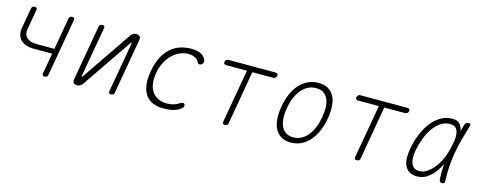

<svg xmlns="http://www.w3.org/2000/svg" viewBox="-27 -1118 4253 1687"><g transform="rotate(15 2100.0 -275.0)"><path d="M379 10Q366 10 361.5 4Q357 -2 359 -15L392 -202H226Q145 -202 105 -242.5Q65 -283 77 -353L109 -535Q111 -548 118.5 -554Q126 -560 139 -560Q152 -560 156.5 -554Q161 -548 159 -535L127 -353Q119 -304 148.5 -276Q178 -248 236 -248H400L450 -535Q452 -548 459.5 -554Q467 -560 480 -560Q493 -560 497.5 -554Q502 -548 500 -535L409 -15Q407 -2 399.5 4Q392 10 379 10Z M637 -37 724 -535Q726 -548 733.5 -554Q741 -560 754 -560Q767 -560 771.5 -554Q776 -548 774 -535L694 -80Q693 -77 694 -75.5Q695 -74 697 -74Q699 -74 700.5 -75.5Q702 -77 704 -80L1009 -527Q1020 -543 1032 -551.5Q1044 -560 1062 -560Q1085 -560 1095 -548Q1105 -536 1100 -513L1013 -15Q1011 -2 1003.5 4Q996 10 983 10Q970 10 965.5 4Q961 -2 963 -15L1043 -470Q1044 -473 1043 -474.5Q1042 -476 1040 -476Q1038 -476 1036.5 -474.5Q1035 -473 1033 -470L728 -23Q717 -7 705 1.5Q693 10 675 10Q652 10 642 -2Q632 -14 637 -37Z M1269 -278Q1282 -353 1309.5 -406.5Q1337 -460 1375 -494Q1413 -528 1460.5 -544Q1508 -560 1560 -560Q1592 -560 1615.5 -555Q1639 -550 1654.5 -541.5Q1670 -533 1679.5 -522Q1689 -511 1694 -500Q1704 -477 1696.5 -465Q1689 -453 1678 -448Q1667 -444 1658 -448Q1649 -452 1643 -466Q1635 -485 1609 -497.5Q1583 -510 1549 -510Q1515 -510 1478.5 -495.5Q1442 -481 1409.5 -451.5Q1377 -422 1353 -377.5Q1329 -333 1318 -273Q1309 -219 1315.5 -176Q1322 -133 1343 -103Q1364 -73 1398 -56.5Q1432 -40 1478 -40Q1513 -40 1539.5 -48.5Q1566 -57 1587 -71Q1599 -79 1611 -81Q1623 -83 1629 -75Q1632 -71 1633 -65.5Q1634 -60 1632.5 -54.5Q1631 -49 1627 -43.5Q1623 -38 1617 -33Q1603 -22 1587 -14Q1571 -6 1551.5 -0.5Q1532 5 1509 7.5Q1486 10 1457 10Q1405 10 1364 -7Q1323 -24 1297.5 -59Q1272 -94 1264 -148.5Q1256 -203 1269 -278Z M2084 -500H1893Q1882 -500 1876.5 -507Q1871 -514 1873 -525Q1875 -536 1883 -543Q1891 -550 1902 -550H2332Q2343 -550 2349 -543Q2355 -536 2353 -525Q2351 -514 2342 -507Q2333 -500 2322 -500H2133L2049 -15Q2047 -2 2039.5 4Q2032 10 2019 10Q2006 10 2001.5 4Q1997 -2 1999 -15Z M2618 10Q2568 10 2532.5 -10Q2497 -30 2476.5 -67Q2456 -104 2451.5 -156.5Q2447 -209 2458 -275Q2470 -341 2493 -393.5Q2516 -446 2550 -483Q2584 -520 2627 -540Q2670 -560 2721 -560Q2772 -560 2807.5 -540Q2843 -520 2862.5 -483.5Q2882 -447 2886 -395Q2890 -343 2879 -278Q2867 -211 2843.5 -158Q2820 -105 2786.5 -67.5Q2753 -30 2710.5 -10Q2668 10 2618 10ZM2627 -40Q2665 -40 2697.5 -56.5Q2730 -73 2756 -103.5Q2782 -134 2800.5 -178.5Q2819 -223 2829 -278Q2838 -331 2835.5 -374Q2833 -417 2818.5 -447Q2804 -477 2777.5 -493.5Q2751 -510 2712 -510Q2673 -510 2640 -493.5Q2607 -477 2581 -446.5Q2555 -416 2536.5 -372.5Q2518 -329 2508 -275Q2499 -221 2502 -177.5Q2505 -134 2520 -103.5Q2535 -73 2562 -56.5Q2589 -40 2627 -40Z M3284 -500H3093Q3082 -500 3076.5 -507Q3071 -514 3073 -525Q3075 -536 3083 -543Q3091 -550 3102 -550H3532Q3543 -550 3549 -543Q3555 -536 3553 -525Q3551 -514 3542 -507Q3533 -500 3522 -500H3333L3249 -15Q3247 -2 3239.5 4Q3232 10 3219 10Q3206 10 3201.5 4Q3197 -2 3199 -15Z M3766 10Q3724 10 3697 -6.5Q3670 -23 3656 -51.5Q3642 -80 3640 -119.5Q3638 -159 3646 -205Q3658 -275 3683.5 -339.5Q3709 -404 3746 -453Q3783 -502 3831.5 -531Q3880 -560 3939 -560Q3986 -560 4007 -536Q4028 -512 4033 -474V-473Q4041 -504 4051 -535Q4055 -548 4063.5 -554Q4072 -560 4085 -560Q4098 -560 4101.5 -554Q4105 -548 4101 -535Q4080 -466 4063 -403Q4046 -340 4035 -278Q4024 -216 4019.5 -151.5Q4015 -87 4018 -14Q4020 -2 4014 4Q4008 10 3995 10Q3982 10 3976 4Q3970 -2 3968 -14Q3964 -87 3969 -152V-157Q3954 -124 3935 -96Q3904 -50 3862 -20Q3820 10 3766 10ZM3773 -40Q3812 -40 3847.5 -65Q3883 -90 3911.5 -128.5Q3940 -167 3960 -213Q3976 -251 3985 -286Q3991 -316 3998 -346Q4000 -358 4003 -371Q4009 -408 4005.5 -439Q4002 -470 3985 -490Q3968 -510 3928 -510Q3884 -510 3846 -484.5Q3808 -459 3778 -416Q3748 -373 3727.5 -318.5Q3707 -264 3696 -205Q3682 -128 3702 -84Q3722 -40 3773 -40Z"/></g></svg>

Font: Maple Mono NL Thin
Style: Italic
Weight: 250
Italic angle: -10°
Monospace: yes
Designer: subframe7536
Version: Version 7.000